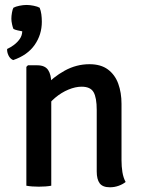

<svg xmlns="http://www.w3.org/2000/svg" viewBox="-20 -768 596 794"><path d="M134 -498Q166 -498 179 -478.5Q192 -459 192 -424.5V0Q181.5 2 168 3Q154.5 4 140.5 4Q126.5 4 113 3Q99.5 2 89 0V-491.5L95.5 -498ZM482.5 -105.5Q482.5 -79.5 486.2 -56.2Q490 -33 499.5 -15.5Q488 -6 470.8 0.2Q453.5 6.5 434.5 6.5Q404.5 6.5 392.2 -10Q380 -26.5 380 -59V-313.5Q380 -364 367 -386.8Q354 -409.5 317.5 -409.5Q292 -409.5 263 -397.5Q234 -385.5 207.8 -363.5Q181.5 -341.5 165.5 -311.5V-410.5Q199 -449 247.5 -475.8Q296 -502.5 350 -502.5Q397 -502.5 426.2 -480.8Q455.5 -459 469 -422Q482.5 -385 482.5 -338.5ZM144 -736Q149 -723.5 151 -708.8Q153 -694 153 -678Q153 -625 123.5 -582.5Q94 -540 34.5 -519.5Q21.5 -525 15 -539Q8.5 -553 9.5 -565.5Q24 -572 38 -582.5Q52 -593 61.8 -607Q71.5 -621 72 -638.5Q63.5 -640 52.5 -642.5Q41.5 -645 35.5 -648.5Q32.5 -655 29.8 -667.8Q27 -680.5 27 -690.5Q27 -702 29.5 -716Q32 -730 35.5 -736Q44.5 -741 60.2 -744.2Q76 -747.5 90 -747.5Q103.5 -747.5 119.5 -744.2Q135.5 -741 144 -736Z"/></svg>

Font: Signika Light
Style: Regular
Weight: 400
Version: Version 2.003;gftools[0.9.32]